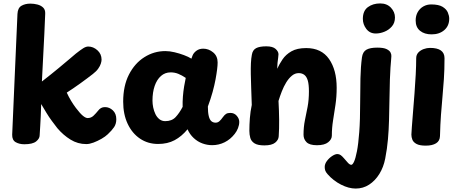

<svg xmlns="http://www.w3.org/2000/svg" viewBox="-20 -830 2659 1114"><path d="M121.1 7Q92.4 7 71.2 -4.9Q49.9 -16.9 50.7 -48.8Q57.9 -220.9 66 -400.6Q74.1 -580.3 81.3 -749.1Q83.1 -784.3 104.8 -796.7Q126.4 -809 156.1 -809Q177.2 -809 197.4 -803.7Q217.7 -798.4 230.5 -785.9Q243.3 -773.4 242.3 -750.7Q240.1 -690.2 237.1 -630.3Q234.1 -570.4 230.6 -503.9Q227.1 -437.3 223.1 -357.1Q281.1 -402.3 320.5 -435.1Q359.9 -467.9 384.4 -488.6Q408.9 -509.3 420.3 -519.1Q448.2 -541.1 463.7 -550.6Q479.2 -560 491.9 -560Q521.3 -560 545.3 -538.3Q569.3 -516.7 569.3 -484.1Q569.3 -474.3 565 -460.8Q560.7 -447.2 549.9 -431.8Q539.1 -416.3 519.1 -400.9Q504 -389.2 485.3 -375.1Q466.7 -361 445.8 -346.1Q424.9 -331.1 404.8 -317.4Q384.7 -303.8 367.4 -292.7Q379 -267.2 392.9 -244.4Q406.8 -221.6 420.4 -203.7Q445.4 -170.8 461.4 -157.9Q477.4 -145 488.7 -145Q508.4 -145 522.7 -158.7Q536.9 -172.4 549.9 -188.6Q557.1 -198.1 566.4 -203.3Q575.7 -208.6 589 -208.6Q614.8 -208.6 634.8 -189.7Q654.8 -170.9 654.8 -138.1Q654.8 -111.8 642.2 -92.7Q629.6 -73.7 605.3 -51Q591.3 -37.6 568.8 -24.6Q546.2 -11.7 522.7 -2.8Q499.1 6 481.1 6Q431.1 6 389 -20.1Q346.9 -46.1 312.9 -86.1Q295.9 -108.1 280.1 -129.4Q264.2 -150.8 249.7 -174.9Q235.1 -199.1 218.9 -226.3Q217.9 -185.1 216.4 -155.9Q214.9 -126.8 213.5 -101.3Q212.1 -75.9 210.1 -44.9Q210.1 -25.9 189.6 -9.4Q169.1 7 121.1 7Z M694.7 -240Q694.7 -332 728.2 -397.4Q761.7 -462.9 817.6 -498.2Q873.4 -533.6 939.2 -533.6Q964.8 -533.6 992.8 -526.8Q1020.9 -520.1 1046.9 -510.4Q1072.9 -500.7 1090.6 -489.7L1097.1 -507.7Q1103.4 -523.6 1119.7 -535.6Q1136 -547.6 1159.1 -547.6Q1190.8 -547.6 1216.7 -526.1Q1242.7 -504.7 1242.7 -467.6Q1242.7 -451.8 1239.7 -427.2Q1236.7 -402.6 1230.6 -369.3Q1224.4 -336 1213.6 -296.4Q1202.7 -256.9 1186.1 -212Q1186.1 -177.6 1191.2 -156.7Q1196.2 -135.9 1206.1 -127.1Q1216 -118.3 1231.1 -118.3Q1243.6 -118.3 1253.2 -126.9Q1262.9 -135.4 1273.3 -150.4Q1283 -163.9 1292.1 -169.4Q1301.1 -174.9 1316.4 -174.9Q1339.4 -174.9 1353.8 -158.1Q1368.2 -141.3 1368.2 -123Q1368.2 -105 1360.9 -86.4Q1353.6 -67.9 1341.7 -53Q1317 -21.3 1283.2 -4.5Q1249.4 12.3 1210.6 12.3Q1182.2 12.3 1154.3 2.1Q1126.4 -8.1 1103.9 -29.1Q1081.3 -50 1068.2 -79.9Q1033.9 -38.3 992.9 -16.5Q952 5.3 897.3 5.3Q838.2 5.3 792.4 -25.6Q746.7 -56.4 720.7 -111.7Q694.7 -167 694.7 -240ZM864.7 -246Q864.7 -227.1 868.9 -206.4Q873.2 -185.8 881.9 -167.7Q890.7 -149.6 905 -138.3Q919.3 -127.1 938.7 -127.1Q976.8 -127.1 998.8 -150.4Q1020.8 -173.8 1039.7 -210Q1038.9 -238.9 1041.2 -269.5Q1043.6 -300.1 1048.3 -328.6Q1053 -357.1 1057.7 -378.1Q1035.4 -393.1 1014.6 -401.6Q993.8 -410.1 970.1 -410.1Q937.8 -410.1 913.9 -389.2Q890.1 -368.2 877.4 -331.3Q864.7 -294.4 864.7 -246Z M1441.4 -512.9Q1446 -540 1466 -550.6Q1486 -561.2 1525.1 -561.2Q1562.6 -561.2 1579.2 -546.1Q1595.8 -531 1595.8 -515Q1595.8 -506.9 1593.8 -494Q1591.8 -481.1 1590.2 -465.2Q1588.6 -449.3 1588.3 -431Q1600.6 -457.7 1619.4 -485.7Q1638.3 -513.7 1671.1 -532.4Q1703.9 -551.1 1756.7 -551.1Q1844.9 -551.1 1889.2 -487.6Q1933.4 -424.1 1933.4 -320.9Q1933.4 -268.3 1926.4 -221.8Q1919.4 -175.2 1912.4 -131.4Q1905.4 -87.7 1905.4 -43.2Q1905.4 -21.9 1884.2 -4.7Q1862.9 12.6 1819 12.6Q1775.9 12.6 1758.5 -5.1Q1741.1 -22.7 1741.1 -48.1Q1741.1 -93.2 1749 -131.6Q1756.9 -170 1764.7 -210.2Q1772.4 -250.3 1772.4 -300.3Q1772.4 -340.1 1765.8 -362.8Q1759.1 -385.4 1745.8 -395.6Q1732.4 -405.8 1713.2 -405.8Q1691.7 -405.8 1673.6 -390.8Q1655.6 -375.9 1640.9 -352.1Q1626.2 -328.2 1615.1 -299.7Q1603.9 -271.2 1595.9 -244.3Q1599 -189.3 1599.6 -135.3Q1600.1 -81.2 1597.1 -39.1Q1596.1 -18.2 1576.5 -2.3Q1556.9 13.6 1514.1 13.6Q1475.4 13.6 1456.7 1.7Q1437.9 -10.2 1432.3 -29.6Q1426.8 -49 1426.8 -71Q1426.8 -106 1429.8 -145Q1432.8 -184 1440.8 -221Q1439 -275.7 1437.4 -319.9Q1435.9 -364.1 1435.2 -400Q1434.6 -435.9 1435.9 -463.7Q1437.2 -491.6 1441.4 -512.9Z M2080.1 -497.1Q2084.7 -529.7 2106.1 -541.7Q2127.4 -553.7 2168.7 -553.7Q2205.9 -553.7 2223.4 -544.9Q2240.9 -536.2 2246.3 -524.6Q2251.7 -513 2250.7 -503.4Q2250.4 -493.4 2248.9 -478.6Q2247.4 -463.8 2245.6 -437.8Q2243.7 -411.9 2242.2 -367.9Q2240.7 -324 2239.7 -254Q2238.7 -190 2237.2 -133.2Q2235.7 -76.4 2230.9 -21.7Q2226.2 33 2215 90.3Q2205.4 140 2181.1 179.3Q2156.7 218.6 2121.7 241.3Q2086.8 264 2043.4 264Q2003.3 264 1958.4 241.1Q1913.4 218.1 1881 180.9Q1870.1 168.6 1867.1 159.3Q1864 150.1 1864 138.9Q1864 121.2 1876.8 103.9Q1889.7 86.7 1907.2 75.2Q1924.7 63.8 1937.2 63.8Q1948.2 63.8 1956.8 70.1Q1965.4 76.3 1975 87.6Q1989 104.4 1999.4 115.3Q2009.9 126.2 2018.2 126.2Q2025.8 126.2 2034.3 107.8Q2042.8 89.3 2051 47.8Q2059.2 6.2 2064.4 -63.6Q2069.7 -133.3 2069.7 -236Q2069.7 -307 2071.3 -375.4Q2072.9 -443.9 2080.1 -497.1ZM2085.3 -720.3Q2085.3 -767.2 2114.6 -788.7Q2143.8 -810.1 2185.8 -810.1Q2225 -810.1 2248.3 -785.3Q2271.6 -760.4 2271.6 -728.9Q2271.6 -697.1 2253.7 -676.6Q2235.9 -656 2210.3 -645.8Q2184.8 -635.6 2160.2 -635.6Q2125.6 -635.6 2105.4 -662.2Q2085.3 -688.8 2085.3 -720.3Z M2394.8 -491.7Q2394.8 -511.9 2407.1 -525.2Q2419.4 -538.4 2438.1 -545.3Q2456.8 -552.1 2474.8 -552.1Q2517.3 -552.1 2538.2 -537.1Q2559.1 -522 2559.1 -492.4Q2559.1 -424.3 2555.4 -370.7Q2551.8 -317 2547.2 -267.6Q2542.7 -218.1 2538.6 -163.9Q2534.6 -109.8 2532.8 -40.4Q2532 -12.1 2510.1 1.4Q2488.1 15 2450.4 15Q2414.9 15 2396.7 5.2Q2378.6 -4.6 2372.7 -19.3Q2366.9 -34.1 2366.9 -49.1Q2366.9 -58.1 2369.6 -93.1Q2372.2 -128.1 2376.3 -178.8Q2380.3 -229.6 2384.9 -286.9Q2389.4 -344.2 2392.1 -397.9Q2394.8 -451.6 2394.8 -491.7ZM2391.7 -711.2Q2391.7 -739.1 2403.8 -760.1Q2416 -781.1 2436.4 -792.7Q2456.8 -804.3 2481.6 -804.3Q2525.2 -804.3 2547.7 -790.6Q2570.2 -776.8 2578.3 -757.7Q2586.4 -738.6 2586.4 -721.8Q2586.4 -680 2557.8 -655.3Q2529.1 -630.6 2484 -630.6Q2442.7 -630.6 2417.2 -651.3Q2391.7 -672 2391.7 -711.2Z"/></svg>

Font: Playpen Sans
Style: Regular
Weight: 400
Designer: Laura Meseguer, Veronika Burian, José Scaglione, Kostas Bartsokas, Vera Evstafieva, Tom Grace, Yorlmar Campos
Foundry: TypeTogether
Version: Version 2.000